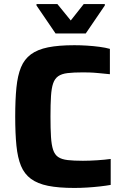

<svg xmlns="http://www.w3.org/2000/svg" viewBox="-20 -919 610 947"><path d="M347 8Q269 8 217 -2.5Q165 -13 132.5 -37Q100 -61 83.5 -101Q67 -141 61 -201Q55 -261 55 -344Q55 -427 61 -487Q67 -547 83.5 -587Q100 -627 132.5 -651Q165 -675 217 -685.5Q269 -696 347 -696Q377 -696 409 -694Q441 -692 471 -688Q501 -684 522 -678V-553Q491 -556 465.5 -558.5Q440 -561 421 -561.5Q402 -562 389 -562Q343 -562 313.5 -558.5Q284 -555 267 -543Q250 -531 242 -507.5Q234 -484 231.5 -444.5Q229 -405 229 -344Q229 -284 231.5 -244Q234 -204 242 -180Q250 -156 267 -144.5Q284 -133 313.5 -129.5Q343 -126 389 -126Q420 -126 459 -128.5Q498 -131 526 -135V-7Q504 -3 473 0.5Q442 4 409.5 6Q377 8 347 8ZM254 -754 160 -892V-899H263L329 -818L393 -899H497V-892L403 -754Z"/></svg>

Font: Saira Thin
Style: Bold
Weight: 700
Version: Version 1.101